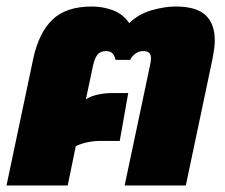

<svg xmlns="http://www.w3.org/2000/svg" viewBox="-31 -570 692 590"><path d="M-11 0 71 -389Q88 -469 130 -509.5Q172 -550 251 -550Q285 -550 316 -538.5Q347 -527 366 -499Q395 -527 435 -538.5Q475 -550 509 -550Q572 -550 600.5 -523.5Q629 -497 629 -446Q629 -433 627 -419Q625 -405 622 -389L540 0H352L430 -369Q433 -383 433 -391Q433 -413 410 -413Q396 -413 385.5 -405.5Q375 -398 369 -386H324Q322 -397 315.5 -405Q309 -413 295 -413Q277 -413 268.5 -402Q260 -391 255 -369L233 -265Q249 -275 270.5 -279.5Q292 -284 311 -284H363L337 -137H278Q258 -137 238.5 -133Q219 -129 202 -121L177 0Z"/></svg>

Font: Kanit
Style: Bold Italic
Weight: 700
Italic angle: -12°
Designer: Katatrad Team
Foundry: CadsonDemak
Version: Version 2.000; ttfautohint (v1.8.3)